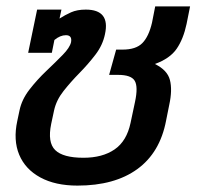

<svg xmlns="http://www.w3.org/2000/svg" viewBox="-20 -570 622 600"><path d="M222 10Q153 10 106 -15.5Q59 -41 40 -86.5Q21 -132 34 -192L41 -225Q48 -259 72 -290Q96 -321 125 -348.5Q154 -376 176 -398.5Q198 -421 202 -438Q206 -460 186 -460Q168 -460 150 -445L142 -405H68L96 -540H172L166 -512Q183 -523 202 -531.5Q221 -540 248 -540Q325 -540 308 -463Q301 -429 278.5 -399.5Q256 -370 228.5 -342Q201 -314 178.5 -285.5Q156 -257 149 -225L140 -183Q128 -125 152.5 -101Q177 -77 241 -77Q300 -77 338 -103Q376 -129 388 -186L402 -252Q412 -299 401 -317.5Q390 -336 349 -336H321L343 -415H363Q405 -415 425 -435.5Q445 -456 455 -499L465 -550H574L563 -495Q553 -448 532 -417.5Q511 -387 464 -370Q503 -351 511 -320Q519 -289 509 -243L499 -193Q480 -93 409 -41.5Q338 10 222 10Z"/></svg>

Font: Kanit
Style: Italic
Weight: 400
Italic angle: -12°
Designer: Katatrad Team
Foundry: CadsonDemak
Version: Version 2.000; ttfautohint (v1.8.3)